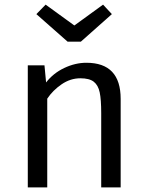

<svg xmlns="http://www.w3.org/2000/svg" viewBox="-20 -809 640 829"><path d="M100 -527H172L179 -453Q210 -493 257.5 -515.5Q305 -538 353 -538Q501 -538 501 -382V0H417V-320Q417 -379 410.5 -410Q404 -441 385 -456Q366 -471 327 -471Q284 -471 246 -445Q208 -419 184 -383V0H100ZM463 -748 329 -629H272L137 -748L177 -789L301 -699L425 -789Z"/></svg>

Font: FiraDG Mono
Style: Regular
Weight: 400
Designer: Carrois Corporate & Edenspiekermann AG
Foundry: Carrois Corporate GbR & Edenspiekermann AG
Version: Version 3.206